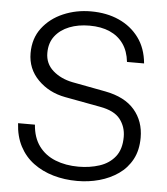

<svg xmlns="http://www.w3.org/2000/svg" viewBox="-52 -759 711 817"><g transform="rotate(5 303.5 -350.0)"><path d="M308 12Q253 12 205 -2Q157 -16 120 -43.5Q83 -71 61 -113Q39 -155 36 -211H108Q112 -156 138.5 -120Q165 -84 209 -66.5Q253 -49 308 -49Q356 -49 397.5 -62.5Q439 -76 464 -107.5Q489 -139 489 -192Q489 -235 464 -267.5Q439 -300 377 -311L226 -339Q156 -352 109.5 -399Q63 -446 63 -513Q63 -576 97 -620.5Q131 -665 186 -688.5Q241 -712 304 -712Q371 -712 423.5 -688.5Q476 -665 509 -620.5Q542 -576 548 -511H475Q470 -557 448 -588Q426 -619 389.5 -635Q353 -651 303 -651Q255 -651 217 -636Q179 -621 156.5 -592Q134 -563 134 -520Q134 -474 167.5 -444.5Q201 -415 251 -405L394 -378Q478 -362 519.5 -313.5Q561 -265 561 -195Q561 -141 540 -102Q519 -63 483 -38Q447 -13 402 -0.5Q357 12 308 12Z"/></g></svg>

Font: Host Grotesk Light Light
Style: Regular
Weight: 300
Version: Version 1.003